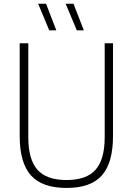

<svg xmlns="http://www.w3.org/2000/svg" viewBox="-20 -964 688 994"><path d="M324.5 9Q198.5 9 140.2 -56Q82 -121 82 -259V-740H126.5V-253Q126.5 -139.5 173.2 -85.8Q220 -32 324.5 -32Q428.5 -32 475.2 -85.8Q522 -139.5 522 -253V-740H565V-259Q565 -121 507.5 -56Q450 9 324.5 9ZM377.5 -807 320 -944.5H360.5L414 -807ZM235 -807 177.5 -944.5H218.5L271.5 -807Z"/></svg>

Font: Encode Sans SemiCondensed SemiCondensed ExtraLight
Style: Regular
Weight: 200
Width: 4
Designer: Multiple Designers
Foundry: Impallari Type
Version: Version 3.000; ttfautohint (v1.8.3) -l 8 -r 50 -G 200 -x 14 